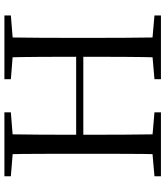

<svg xmlns="http://www.w3.org/2000/svg" viewBox="42 -810 768 893"><g transform="rotate(-90 426.5 -364.0)"><path d="M52.8 0V-30.1L189.7 -42.1H210.4L349.9 -30.1V0ZM154.9 0Q156.9 -83.6 157 -167.7Q157.1 -251.7 157.1 -336.8V-391.1Q157.1 -476.1 157 -560.4Q156.9 -644.8 154.9 -728H248.1Q246.7 -645.2 246.2 -560.7Q245.7 -476.1 245.7 -391.1V-367.4Q245.7 -260.1 246.2 -172.1Q246.7 -84.1 248.1 0ZM201.8 -361V-394.3H653.2V-361ZM504.1 0V-30.1L642.6 -42.1H663.9L800.6 -30.1V0ZM605.3 0Q607.5 -83.6 608 -171.6Q608.5 -259.5 608.5 -367.4V-391.1Q608.5 -476.1 608 -560.4Q607.5 -644.8 605.3 -728H698.6Q697.3 -645.2 696.8 -560.7Q696.3 -476.1 696.3 -391.1V-336.8Q696.3 -252.2 696.8 -168.1Q697.3 -84.1 698.6 0ZM52.8 -698V-728H349.9V-698L210.4 -686.9H189.7ZM504.1 -698V-728H800.6V-698L663.9 -686.9H642.6Z"/></g></svg>

Font: Noto Serif SC ExtraLight
Style: Regular
Weight: 200
Designer: Ryoko NISHIZUKA 西塚涼子 (kana & ideographs); Frank Grießhammer (Latin, Greek & Cyrillic); Wenlong ZHANG 张文龙 (bopomofo); San
Foundry: Adobe
Version: Version 2.002-H1;hotconv 1.1.0;makeotfexe 2.6.0